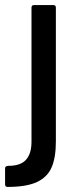

<svg xmlns="http://www.w3.org/2000/svg" viewBox="-64 -529 297 756"><path d="M-31 124Q17 124 38.5 100Q60 76 60 29V-499Q60 -509 70 -509H146Q156 -509 156 -499V28Q156 91 139.5 129.5Q123 168 82 187.5Q41 207 -34 207Q-44 207 -44 197V134Q-44 124 -31 124Z"/></svg>

Font: Barlow Semi Condensed Medium
Style: Regular
Weight: 500
Width: 4
Designer: Jeremy Tribby
Foundry: Tribby Type
Version: Version 1.422; ttfautohint (v1.8)